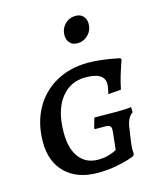

<svg xmlns="http://www.w3.org/2000/svg" viewBox="-112 -820 765 911"><g transform="rotate(-15 270.5 -364.5)"><path d="M41 -199Q41 -290 79 -360Q117 -430 186 -469Q255 -508 345 -508Q374 -508 408.5 -504Q443 -500 467.5 -495Q492 -490 499 -489L503 -481Q501 -476 495 -459Q489 -442 479.5 -410.5Q470 -379 463 -344L400 -339Q401 -344 404.5 -360.5Q408 -377 408 -387Q408 -444 316 -444Q239 -444 193.5 -384Q148 -324 148 -216Q148 -138 181 -94.5Q214 -51 274 -51Q298 -51 318 -56Q338 -61 350 -66.5Q362 -72 365 -74L374 -156Q375 -162 375 -172Q375 -185 368 -190Q361 -195 342 -195H296L293 -200L307 -249L414 -248Q440 -248 464 -249.5Q488 -251 488 -252L489 -226Q462 -209 455 -160Q451 -137 446.5 -103Q442 -69 442 -57L443 -32L436 -24Q436 -23 410 -14.5Q384 -6 344 1.5Q304 9 255 9Q156 9 98.5 -46.5Q41 -102 41 -199ZM271 -662Q271 -694 292.5 -716Q314 -738 346 -738Q370 -738 383 -723Q396 -708 396 -686Q396 -654 374 -632Q352 -610 321 -610Q297 -610 284 -625Q271 -640 271 -662Z"/></g></svg>

Font: Alegreya SC Medium
Style: Italic
Weight: 500
Italic angle: -7°
Designer: Juan Pablo del Peral
Foundry: Huerta Tipografica
Version: Version 2.007; ttfautohint (v1.6)